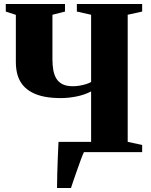

<svg xmlns="http://www.w3.org/2000/svg" viewBox="-20 -763 755 963"><path d="M266 180Q266.5 147.5 267.2 108.8Q268 70 269.8 29Q271.5 -12 273.5 -51.5H437V-304.5Q405 -287.5 364 -279.2Q323 -271 285 -271Q239.5 -271 203.5 -278Q167.5 -285 140.2 -299.5Q113 -314 95 -335.5Q77 -357 68.2 -386.2Q59.5 -415.5 59.5 -452V-688.5L9 -705V-743H306V-705L243 -689V-466Q243 -435.5 247.5 -410.8Q252 -386 263.2 -368Q274.5 -350 294.5 -340.2Q314.5 -330.5 345.5 -330.5Q362.5 -330.5 379.8 -333.5Q397 -336.5 412.2 -341.2Q427.5 -346 437 -352V-689L365.5 -705V-743H693V-705L620.5 -689V-51.5L693 -36V0H401Q394.5 13 385.5 37.8Q376.5 62.5 366.5 90.8Q356.5 119 348.2 143.2Q340 167.5 336 180Z"/></svg>

Font: Merriweather 96pt Black
Style: Regular
Weight: 900
Version: Version 2.100